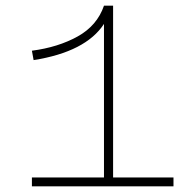

<svg xmlns="http://www.w3.org/2000/svg" viewBox="-20 -654 669 674"><path d="M589 -31V0H92V-31H345V-570Q281 -472 98 -443L92 -476Q184 -488 252.5 -526Q321 -564 345 -634H377V-31Z"/></svg>

Font: BioRhyme Expanded ExtraLight
Style: Regular
Weight: 275
Width: 7
Designer: Aoife Mooney
Foundry: Aoife Mooney Type
Version: Version 1.001